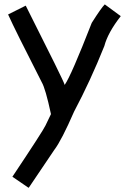

<svg xmlns="http://www.w3.org/2000/svg" viewBox="-20 -660 583 892"><path d="M466.8 -639.6 541 -585Q481 -508.3 464.8 -446.3Q400.4 -285.2 324.2 -141.6Q265.6 -7.3 232.4 36.1L113.8 211.9H111.8L37.6 161.1Q179.7 -51.8 191.4 -77.1L216.8 -129.9Q191.4 -248.5 173.8 -278.3Q49.8 -521 17.6 -592.8L99.6 -633.8Q278.3 -279.3 279.3 -268.6V-266.6H281.2Q310.5 -308.6 406.2 -553.7Q450.7 -624 466.8 -639.6Z"/></svg>

Font: ww_drahtTSB
Style: Regular
Weight: 400
Designer: Dr. Wolfgang Wiebecke
Version: Version 1.06 May 21, 2010, initial release